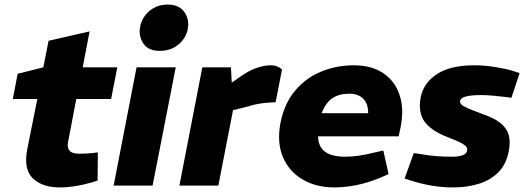

<svg xmlns="http://www.w3.org/2000/svg" viewBox="-20 -810 2297 838"><path d="M242 8Q164 8 123 -32Q82 -72 99 -159L143 -378H36L57 -488L169 -516L192 -632L371 -673L341 -516H492L465 -378H313L277 -190Q272 -167 283 -153Q294 -139 327 -139Q344 -139 357.5 -140Q371 -141 384 -142L407 -145L406 -22L381 -14Q343 -3 308.5 2.5Q274 8 242 8Z M476 0 576 -516H747L646 0ZM678 -588Q629 -588 608 -617Q587 -646 590 -681Q592 -708 606.5 -732.5Q621 -757 648 -773.5Q675 -790 711 -790Q759 -790 781.5 -761.5Q804 -733 801 -697Q800 -670 785 -645.5Q770 -621 743 -604.5Q716 -588 678 -588Z M763 0 863 -516H988L993 -422L956 -425L1037 -481Q1069 -503 1101.5 -514Q1134 -525 1162 -525Q1189 -526 1211 -507L1183 -364Q1163 -363 1144.5 -361.5Q1126 -360 1106.5 -356.5Q1087 -353 1064 -346L997 -329L933 0Z M1438 8Q1360 8 1301 -26.5Q1242 -61 1215 -124Q1188 -187 1204 -273Q1221 -359 1268.5 -415Q1316 -471 1383 -498Q1450 -525 1523 -525Q1602 -525 1653 -490.5Q1704 -456 1724 -395.5Q1744 -335 1729 -258L1720 -215H1368Q1369 -183 1383 -163.5Q1397 -144 1423.5 -135Q1450 -126 1487 -126Q1513 -126 1542.5 -130Q1572 -134 1604 -142L1653 -153L1676 -50L1639 -34Q1586 -12 1535.5 -2Q1485 8 1438 8ZM1384 -316H1587Q1587 -357 1565.5 -379Q1544 -401 1504 -401Q1459 -401 1430 -381Q1401 -361 1384 -316Z M1959 8Q1908 8 1862.5 0Q1817 -8 1773 -22L1746 -31L1786 -142L1813 -138Q1850 -131 1884.5 -128.5Q1919 -126 1952 -126Q1982 -126 1999.5 -132.5Q2017 -139 2019 -154Q2020 -162 2015 -169.5Q2010 -177 1993 -186Q1976 -195 1940 -209Q1889 -228 1858.5 -252.5Q1828 -277 1818 -309.5Q1808 -342 1816 -385Q1829 -449 1887.5 -487Q1946 -525 2050 -525Q2094 -525 2141 -517.5Q2188 -510 2220 -500L2248 -491L2212 -383L2193 -386Q2160 -390 2132 -392.5Q2104 -395 2080 -395Q2034 -395 2012 -388.5Q1990 -382 1988 -369Q1987 -361 1993.5 -354Q2000 -347 2020.5 -338Q2041 -329 2084 -313Q2135 -296 2163 -274Q2191 -252 2200 -221.5Q2209 -191 2200 -148Q2189 -91 2153.5 -56.5Q2118 -22 2067 -7Q2016 8 1959 8Z"/></svg>

Font: REM
Style: Bold Italic
Weight: 700
Italic angle: -11°
Designer: Octavio Pardo
Foundry: Ashler Design
Version: Version 1.005;gftools[0.9.28]